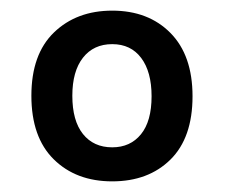

<svg xmlns="http://www.w3.org/2000/svg" viewBox="-20 -641 423 361"><path d="M342 -460Q342 -382 300.5 -341Q259 -300 191 -300Q123 -300 81 -341.5Q39 -383 39 -461Q39 -539 81.5 -580Q124 -621 191 -621Q259 -621 300.5 -579Q342 -537 342 -460ZM191 -558Q156 -558 136 -532.5Q116 -507 116 -461Q116 -414 136 -389Q156 -364 191 -364Q225 -364 245 -388.5Q265 -413 265 -460Q265 -506 245.5 -532Q226 -558 191 -558Z"/></svg>

Font: Baloo 2 Medium
Style: Regular
Weight: 500
Designer: Sarang Kulkarni and Ek Type
Foundry: Ek Type
Version: Version 1.640;hotconv 1.0.111;makeotfexe 2.5.65597; ttfautoh